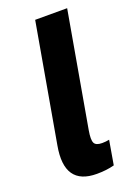

<svg xmlns="http://www.w3.org/2000/svg" viewBox="-141 -778 598 844"><g transform="rotate(-20 158.0 -355.5)"><path d="M40 -167.8 137 -720H286.6L192.2 -182.8Q185 -141 192.3 -125.6Q199.6 -110.2 228.8 -110.2Q246.4 -110.2 262.2 -113.6L242.8 -0.6Q206.8 9.2 160.8 9.2Q84.6 9.2 54.3 -35Q24 -79.2 40 -167.8Z"/></g></svg>

Font: Fixel Italic Variable Display Thin
Style: Italic
Weight: 100
Italic angle: -10°
Designer: AlfaBravo + MacPaw
Foundry: Kyrylo Tkachov, Marchela Mozhyna, Serhii Makarenko, Maria Weinstein, Zakhar Kryvoshyya
Version: Version 1.210;Glyphs 3.2 (3217)